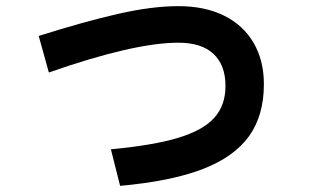

<svg xmlns="http://www.w3.org/2000/svg" viewBox="-20 -558 1040 625"><path d="M341 -72Q480 -85 560.5 -109.5Q641 -134 677.5 -174.5Q714 -215 714 -278Q714 -346 675 -382.5Q636 -419 561 -419Q416 -419 139 -322L106 -441Q255 -488 365 -513Q475 -538 561 -538Q647 -538 709.5 -507Q772 -476 805.5 -418.5Q839 -361 839 -284Q839 -182 790.5 -114.5Q742 -47 639.5 -7.5Q537 32 371 47Z"/></svg>

Font: IBM Plex Sans JP
Style: Bold
Weight: 700
Designer: Mike Abbink; Paul van der Laan; Pieter van Rosmalen; Wujin Sim; Yejin Wi; Jinhee Kim; Boomi Park; Yona Kim; Kichan Ma
Foundry: Sandoll Inc.
Version: Version 1.001